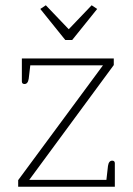

<svg xmlns="http://www.w3.org/2000/svg" viewBox="-20 -709 505 729"><path d="M133 -675 154 -689 241 -598 328 -689 349 -675 254 -557H228ZM49 -25 371 -461H95L89 -410Q86 -390 73 -390Q63 -390 63 -400V-487H412V-462L91 -26H384L390 -79Q393 -99 406 -99Q416 -99 416 -89V0H49Z"/></svg>

Font: Maitree ExtraLight
Style: Regular
Weight: 250
Designer: CadsonDemak Team
Foundry: CadsonDemak
Version: Version 1.002